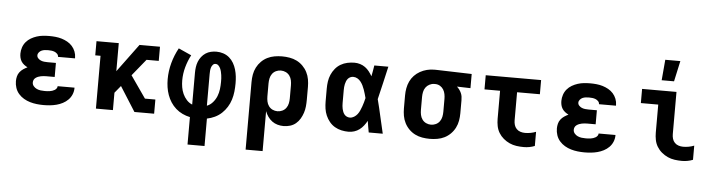

<svg xmlns="http://www.w3.org/2000/svg" viewBox="-54 -1015 5508 1485"><g transform="rotate(5 2700.0 -272.5)"><path d="M297 8Q271 8 244.5 5Q218 2 192.5 -5.5Q167 -13 144 -26.5Q121 -40 103.5 -60Q86 -80 77.5 -105.5Q69 -131 69 -158Q69 -176 73.5 -194.5Q78 -213 89.5 -228Q101 -243 116.5 -253.5Q132 -264 149 -272Q135 -279 122 -289Q109 -299 100.5 -312.5Q92 -326 88.5 -341.5Q85 -357 85 -373Q85 -397 93 -421Q101 -445 117 -464Q133 -483 154.5 -495.5Q176 -508 199.5 -515.5Q223 -523 247.5 -525.5Q272 -528 297 -528Q321 -528 345.5 -525.5Q370 -523 393 -516Q416 -509 437.5 -497Q459 -485 475 -467Q491 -449 500 -426Q509 -403 509 -379V-373H377V-374Q377 -387 367.5 -396.5Q358 -406 346.5 -410.5Q335 -415 322.5 -416.5Q310 -418 297 -418Q284 -418 271 -416.5Q258 -415 246.5 -410Q235 -405 226 -394.5Q217 -384 217 -371Q217 -358 226.5 -348Q236 -338 248 -333Q260 -328 273.5 -326.5Q287 -325 300 -325H365V-216H300Q289 -216 278.5 -215Q268 -214 257.5 -212Q247 -210 237 -206Q227 -202 218 -195.5Q209 -189 204.5 -179.5Q200 -170 200 -159Q200 -143 210.5 -130.5Q221 -118 235.5 -111.5Q250 -105 265.5 -103Q281 -101 297 -101Q307 -101 317 -101.5Q327 -102 336.5 -103.5Q346 -105 355.5 -108Q365 -111 373.5 -116Q382 -121 388 -129Q394 -137 394 -147H525V-143Q525 -118 515 -94Q505 -70 487 -52Q469 -34 446 -22Q423 -10 398 -3.5Q373 3 348 5.5Q323 8 297 8Z M1003 0 882 -191 836 -135V0H704V-410H663V-520H836V-302L997 -520H1156V-410H1061L956 -281L1075 -110H1156V0Z M1434 215V2Q1404 -4 1375.5 -17.5Q1347 -31 1324 -51.5Q1301 -72 1284 -98Q1267 -124 1256.5 -153.5Q1246 -183 1241.5 -213.5Q1237 -244 1237 -275Q1237 -339 1254 -401.5Q1271 -464 1302 -520L1402 -475Q1378 -429 1364 -378.5Q1350 -328 1350 -276Q1350 -249 1354.5 -222.5Q1359 -196 1370 -171.5Q1381 -147 1399.5 -126.5Q1418 -106 1443 -96V-343Q1443 -365 1446 -387Q1449 -409 1457 -429.5Q1465 -450 1479 -468Q1493 -486 1511.5 -498Q1530 -510 1551.5 -515Q1573 -520 1595 -520Q1622 -520 1648 -511.5Q1674 -503 1694.5 -485.5Q1715 -468 1728.5 -444.5Q1742 -421 1749.5 -395Q1757 -369 1760 -342.5Q1763 -316 1763 -289Q1763 -257 1759.5 -224.5Q1756 -192 1746.5 -161.5Q1737 -131 1720 -103.5Q1703 -76 1679.5 -54Q1656 -32 1626.5 -18Q1597 -4 1566 2V215ZM1557 -97Q1583 -107 1602.5 -129.5Q1622 -152 1632.5 -178.5Q1643 -205 1646.5 -233.5Q1650 -262 1650 -290Q1650 -304 1649.5 -317Q1649 -330 1647 -343Q1645 -356 1642 -369Q1639 -382 1633.5 -394Q1628 -406 1618.5 -415.5Q1609 -425 1595 -425Q1583 -425 1574.5 -415Q1566 -405 1562.5 -393Q1559 -381 1558 -368.5Q1557 -356 1557 -343Z M1885 215V-310Q1885 -339 1890 -368Q1895 -397 1908.5 -423.5Q1922 -450 1943 -471Q1964 -492 1990 -505Q2016 -518 2045.5 -523Q2075 -528 2104 -528Q2133 -528 2162.5 -523Q2192 -518 2218 -505Q2244 -492 2265 -471Q2286 -450 2299.5 -423.5Q2313 -397 2318 -368Q2323 -339 2323 -310V-210Q2323 -184 2320.5 -158.5Q2318 -133 2310 -108.5Q2302 -84 2289 -62Q2276 -40 2256.5 -23.5Q2237 -7 2212 0.5Q2187 8 2161 8Q2137 8 2114 1.5Q2091 -5 2072 -19Q2053 -33 2039 -53Q2025 -73 2017 -95V215ZM2104 -102Q2124 -102 2142 -110.5Q2160 -119 2171.5 -135Q2183 -151 2187 -170.5Q2191 -190 2191 -210V-310Q2191 -330 2187 -349.5Q2183 -369 2171.5 -385Q2160 -401 2142 -409.5Q2124 -418 2104 -418Q2084 -418 2066 -409.5Q2048 -401 2036.5 -385Q2025 -369 2021 -349.5Q2017 -330 2017 -310V-210Q2017 -190 2021 -170.5Q2025 -151 2036.5 -135Q2048 -119 2066 -110.5Q2084 -102 2104 -102Z M2666 8Q2638 8 2610.5 2Q2583 -4 2559 -18Q2535 -32 2517 -54Q2499 -76 2488 -101.5Q2477 -127 2473 -154.5Q2469 -182 2469 -210V-310Q2469 -338 2473 -365.5Q2477 -393 2488 -418.5Q2499 -444 2517 -466Q2535 -488 2559 -502Q2583 -516 2610.5 -522Q2638 -528 2666 -528Q2688 -528 2709.5 -521.5Q2731 -515 2749 -502Q2767 -489 2780.5 -471.5Q2794 -454 2805 -435Q2809 -456 2813 -477.5Q2817 -499 2820 -520H2929Q2914 -456 2899.5 -391.5Q2885 -327 2869 -263Q2886 -198 2900.5 -132Q2915 -66 2931 0H2822Q2818 -22 2814 -44.5Q2810 -67 2807 -89Q2796 -69 2782 -51Q2768 -33 2750 -19.5Q2732 -6 2710 1Q2688 8 2666 8ZM2666 -102Q2683 -102 2698.5 -111.5Q2714 -121 2724.5 -134.5Q2735 -148 2742 -164Q2749 -180 2755 -196.5Q2761 -213 2765.5 -229.5Q2770 -246 2774 -263Q2770 -279 2765 -295.5Q2760 -312 2754.5 -328Q2749 -344 2741.5 -359Q2734 -374 2723.5 -387.5Q2713 -401 2698 -409.5Q2683 -418 2666 -418Q2654 -418 2643 -413Q2632 -408 2624.5 -399Q2617 -390 2612.5 -379Q2608 -368 2605.5 -356.5Q2603 -345 2602 -333.5Q2601 -322 2601 -310V-210Q2601 -198 2602 -186.5Q2603 -175 2605.5 -163.5Q2608 -152 2612.5 -141Q2617 -130 2624.5 -121Q2632 -112 2643 -107Q2654 -102 2666 -102Z M3296 8Q3267 8 3237.5 3Q3208 -2 3182 -15Q3156 -28 3135 -49Q3114 -70 3100.5 -96.5Q3087 -123 3082 -152Q3077 -181 3077 -210V-310Q3077 -338 3082 -366Q3087 -394 3099 -419.5Q3111 -445 3130.5 -465.5Q3150 -486 3175 -500Q3200 -514 3227.5 -521Q3255 -528 3283 -528H3300L3576 -520V-410L3471 -413Q3482 -403 3490.5 -391.5Q3499 -380 3505 -366.5Q3511 -353 3513 -339Q3515 -325 3515 -310V-210Q3515 -181 3510 -152Q3505 -123 3491.5 -96.5Q3478 -70 3457 -49Q3436 -28 3410 -15Q3384 -2 3354.5 3Q3325 8 3296 8ZM3296 -102Q3316 -102 3334 -110.5Q3352 -119 3363.5 -135Q3375 -151 3379 -170.5Q3383 -190 3383 -210V-310Q3383 -328 3379.5 -346.5Q3376 -365 3366.5 -381Q3357 -397 3341 -407Q3325 -417 3306 -418H3294Q3275 -418 3257 -408.5Q3239 -399 3228 -383.5Q3217 -368 3213 -348.5Q3209 -329 3209 -310V-210Q3209 -190 3213 -170.5Q3217 -151 3228.5 -135Q3240 -119 3258 -110.5Q3276 -102 3296 -102Z M4026 8Q3997 8 3969 4Q3941 0 3915.5 -11.5Q3890 -23 3868 -41.5Q3846 -60 3831.5 -84Q3817 -108 3811.5 -136Q3806 -164 3806 -192V-410H3685V-520H4115V-410H3938V-192Q3938 -174 3943 -156.5Q3948 -139 3960.5 -126Q3973 -113 3990.5 -107.5Q4008 -102 4026 -102Q4048 -102 4069.5 -106Q4091 -110 4111 -118V-8Q4091 0 4069.5 4Q4048 8 4026 8Z M4497 8Q4471 8 4444.5 5Q4418 2 4392.5 -5.5Q4367 -13 4344 -26.5Q4321 -40 4303.5 -60Q4286 -80 4277.5 -105.5Q4269 -131 4269 -158Q4269 -176 4273.5 -194.5Q4278 -213 4289.5 -228Q4301 -243 4316.5 -253.5Q4332 -264 4349 -272Q4335 -279 4322 -289Q4309 -299 4300.5 -312.5Q4292 -326 4288.5 -341.5Q4285 -357 4285 -373Q4285 -397 4293 -421Q4301 -445 4317 -464Q4333 -483 4354.5 -495.5Q4376 -508 4399.5 -515.5Q4423 -523 4447.5 -525.5Q4472 -528 4497 -528Q4521 -528 4545.5 -525.5Q4570 -523 4593 -516Q4616 -509 4637.5 -497Q4659 -485 4675 -467Q4691 -449 4700 -426Q4709 -403 4709 -379V-373H4577V-374Q4577 -387 4567.5 -396.5Q4558 -406 4546.5 -410.5Q4535 -415 4522.5 -416.5Q4510 -418 4497 -418Q4484 -418 4471 -416.5Q4458 -415 4446.5 -410Q4435 -405 4426 -394.5Q4417 -384 4417 -371Q4417 -358 4426.5 -348Q4436 -338 4448 -333Q4460 -328 4473.5 -326.5Q4487 -325 4500 -325H4565V-216H4500Q4489 -216 4478.5 -215Q4468 -214 4457.5 -212Q4447 -210 4437 -206Q4427 -202 4418 -195.5Q4409 -189 4404.5 -179.5Q4400 -170 4400 -159Q4400 -143 4410.5 -130.5Q4421 -118 4435.5 -111.5Q4450 -105 4465.5 -103Q4481 -101 4497 -101Q4507 -101 4517 -101.5Q4527 -102 4536.5 -103.5Q4546 -105 4555.5 -108Q4565 -111 4573.5 -116Q4582 -121 4588 -129Q4594 -137 4594 -147H4725V-143Q4725 -118 4715 -94Q4705 -70 4687 -52Q4669 -34 4646 -22Q4623 -10 4598 -3.5Q4573 3 4548 5.5Q4523 8 4497 8Z M5254 8Q5226 8 5197.5 4Q5169 0 5143.5 -11.5Q5118 -23 5096 -41.5Q5074 -60 5059.5 -84Q5045 -108 5039.5 -136Q5034 -164 5034 -192V-410H4899V-520H5166V-192Q5166 -174 5171 -156.5Q5176 -139 5188.5 -126Q5201 -113 5218.5 -107.5Q5236 -102 5254 -102Q5276 -102 5297.5 -106Q5319 -110 5339 -118V-8Q5319 0 5297.5 4Q5276 8 5254 8ZM5044 -600 5058 -760H5175L5140 -600Z"/></g></svg>

Font: Iosevka HT Extrabold Extended
Style: Regular
Weight: 800
Width: 7
Monospace: yes
Designer: Belleve Invis
Foundry: Belleve Invis
Version: Version 32.3.0; ttfautohint (v1.8.4)